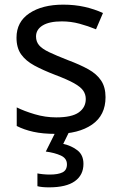

<svg xmlns="http://www.w3.org/2000/svg" viewBox="-20 -566 519 826"><path d="M434 -148Q434 -70 376 -30Q318 10 220 10Q164 10 123.5 1Q83 -8 52 -24V-104Q84 -88 129.5 -74.5Q175 -61 222 -61Q289 -61 319 -82.5Q349 -104 349 -140Q349 -160 338 -176Q327 -192 298.5 -208Q270 -224 217 -244Q165 -264 128 -284Q91 -304 71 -332Q51 -360 51 -404Q51 -472 106.5 -509Q162 -546 252 -546Q301 -546 343.5 -536.5Q386 -527 423 -510L393 -440Q359 -454 322 -464Q285 -474 246 -474Q192 -474 163.5 -456.5Q135 -439 135 -409Q135 -387 148 -371.5Q161 -356 191.5 -341.5Q222 -327 273 -307Q324 -288 360 -268Q396 -248 415 -219.5Q434 -191 434 -148ZM339 139Q339 187 302 213.5Q265 240 191 240Q159 240 141 235V180Q150 182 165 183.5Q180 185 194 185Q230 185 249 175.5Q268 166 268 141Q268 115 241.5 103Q215 91 177 86L220 0H278L252 53Q288 61 313.5 81Q339 101 339 139Z"/></svg>

Font: Noto Sans Glagolitic
Style: Regular
Weight: 400
Designer: Monotype Design Team
Foundry: Monotype Imaging Inc.
Version: Version 2.004; ttfautohint (v1.8.4.7-5d5b)